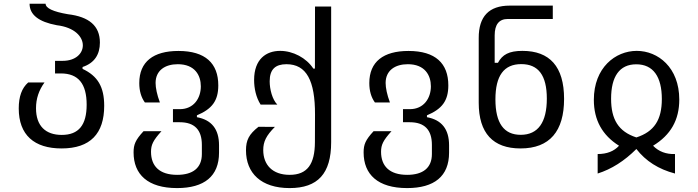

<svg xmlns="http://www.w3.org/2000/svg" viewBox="-20 -777 3652 1005"><path d="M302.2 0C453.1 0 525.4 -78.1 525.4 -223.1C525.4 -322.8 491.2 -379.4 412.1 -416.5V-426.3C474.6 -446.8 502.9 -492.2 502.9 -554.2C502.9 -642.1 445.8 -689.5 335.4 -702.6C257.8 -715.8 218.8 -734.4 218.8 -757.3H134.8C134.8 -700.2 182.1 -662.6 277.3 -645C371.1 -633.8 413.6 -584.5 413.6 -539.6C413.6 -497.1 376 -458.5 308.1 -458.5H268.1V-392.6H298.8C389.6 -392.6 433.6 -338.9 433.6 -229C433.6 -122.6 392.1 -70.8 303.2 -70.8C218.8 -70.8 168.5 -117.7 168.5 -210.4C168.5 -260.3 183.1 -304.2 212.9 -345.2H127.4C94.2 -315.9 78.1 -271.5 78.1 -209.5C78.1 -70.3 159.2 0 302.2 0Z M906.7 207.5C1049.3 207.5 1126.5 145.5 1126.5 22V-16.6C1126.5 -100.6 1087.9 -149.4 1010.7 -163.6V-173.3C1089.8 -206.5 1122.6 -249.5 1122.6 -330.1C1122.6 -445.3 1055.2 -510.3 914.1 -510.3C782.7 -510.3 709 -454.1 709 -342.3C709 -301.3 718.8 -267.6 738.3 -240.7H816.9C801.8 -280.8 794.4 -317.4 794.4 -342.8C794.4 -408.2 843.8 -440.9 910.6 -440.9C1000.5 -440.9 1031.2 -382.3 1031.2 -325.2C1031.2 -263.2 994.6 -205.6 920.9 -205.6H885.3V-137.2H920.9C998 -137.2 1036.6 -97.7 1036.6 -18.6V29.3C1036.6 102.1 989.3 138.2 907.2 138.2C814.5 138.2 770.5 92.3 770.5 17.6C770.5 -18.6 780.8 -41.5 825.2 -90.3H731.4C689 -44.4 679.2 -21 679.2 21C679.2 136.2 753.9 207.5 906.7 207.5Z M1496.1 207.5C1643.6 207.5 1713.4 131.8 1713.4 -32.7V-742.7H1628.9L1628.4 -418H1620.1C1583.5 -474.1 1513.7 -510.7 1446.3 -510.7C1374 -510.7 1310.1 -468.3 1310.1 -358.4C1310.1 -314.5 1320.3 -266.6 1344.2 -229.5H1431.6C1405.3 -255.9 1391.6 -309.6 1391.6 -351.6C1391.6 -415 1422.4 -440.9 1479.5 -440.9C1584 -440.9 1629.4 -355.5 1628.9 -177.2L1628.4 -32.7C1627.9 82 1588.9 138.2 1496.1 138.2C1406.2 138.2 1357.9 85.9 1357.9 8.3C1357.9 -35.6 1373.5 -67.4 1418.9 -112.8L1333 -113.3C1283.2 -74.2 1267.6 -43.5 1267.6 9.8C1267.6 129.4 1346.7 207.5 1496.1 207.5Z M2110.8 207.5C2253.4 207.5 2330.6 145.5 2330.6 22V-16.6C2330.6 -100.6 2292 -149.4 2214.8 -163.6V-173.3C2293.9 -206.5 2326.7 -249.5 2326.7 -330.1C2326.7 -445.3 2259.3 -510.3 2118.2 -510.3C1986.8 -510.3 1913.1 -454.1 1913.1 -342.3C1913.1 -301.3 1922.9 -267.6 1942.4 -240.7H2021C2005.9 -280.8 1998.5 -317.4 1998.5 -342.8C1998.5 -408.2 2047.9 -440.9 2114.7 -440.9C2204.6 -440.9 2235.4 -382.3 2235.4 -325.2C2235.4 -263.2 2198.7 -205.6 2125 -205.6H2089.4V-137.2H2125C2202.1 -137.2 2240.7 -97.7 2240.7 -18.6V29.3C2240.7 102.1 2193.4 138.2 2111.3 138.2C2018.6 138.2 1974.6 92.3 1974.6 17.6C1974.6 -18.6 1984.9 -41.5 2029.3 -90.3H1935.5C1893.1 -44.4 1883.3 -21 1883.3 21C1883.3 136.2 1958 207.5 2110.8 207.5Z M2704.6 0C2857.9 0 2932.6 -90.8 2932.6 -259.3C2932.6 -429.2 2856.9 -510.7 2714.4 -510.7C2644.5 -510.7 2609.4 -491.2 2586.4 -448.2H2569.3V-591.8C2569.3 -648.9 2592.3 -677.7 2638.2 -677.7H2873.5V-747.6H2647.9C2539.6 -747.6 2485.4 -690.9 2485.8 -578.1V-239.3C2485.8 -79.6 2561 0 2704.6 0ZM2705.6 -71.3C2617.7 -71.3 2573.2 -132.3 2573.2 -256.8C2573.2 -380.9 2617.7 -441.4 2708.5 -441.4C2797.9 -441.4 2842.3 -382.8 2842.3 -260.7C2842.3 -137.2 2796.9 -71.3 2705.6 -71.3Z M3108.4 131.3C3180.7 108.4 3248 65.9 3311 2.9C3359.9 65.9 3427.2 108.9 3513.2 131.3V29.3C3466.8 30.8 3428.2 16.6 3398.4 -14.2C3490.7 -70.3 3535.6 -148.9 3535.6 -255.9C3535.6 -423.8 3424.3 -510.7 3313 -510.7C3201.2 -510.7 3088.4 -422.9 3088.4 -254.4C3088.4 -148.9 3132.3 -69.3 3220.2 -14.2C3194.3 14.6 3156.7 29.3 3108.4 29.3ZM3311 -57.6C3216.8 -88.4 3178.7 -152.3 3178.7 -260.3C3178.7 -376 3222.2 -440.4 3310.5 -440.4C3399.4 -440.4 3444.3 -375 3444.3 -258.8C3444.3 -149.4 3404.3 -87.9 3311 -57.6Z"/></svg>

Font: Hack
Style: Regular
Weight: 400
Monospace: yes
Designer: Christopher Simpkins
Foundry: Christopher Simpkins
Version: Version 2.010